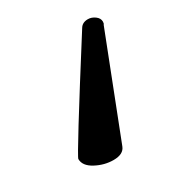

<svg xmlns="http://www.w3.org/2000/svg" viewBox="-84 -63 373 401"><g transform="rotate(-30 102.5 138.0)"><path d="M80.1 278.8Q58.1 278.8 37.6 267.8Q17.1 256.8 17.1 240.2Q17.1 233.9 161.1 6.8Q167 -2.9 180.2 -2.9Q189 -2.9 197 2.9Q205.1 8.8 205.1 17.1Q205.1 22 203.1 23.9L109.9 263.2Q104 278.8 80.1 278.8Z"/></g></svg>

Font: LXGW WenKai Screen
Style: Regular
Weight: 400
Designer: LXGW / Fontworks Inc.
Foundry: LXGW / Fontworks Inc.
Version: Version 1.510;January 18,2025